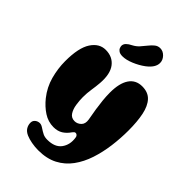

<svg xmlns="http://www.w3.org/2000/svg" viewBox="-311 -1001 1315 1315"><g transform="rotate(45 347.0 -343.0)"><path d="M329 200Q297 200 264.5 194Q232 188 209 178Q182 166 170 146.5Q158 127 158 104Q158 86 170 74.5Q182 63 199.5 60.5Q217 58 235 70Q262 88 279.5 96.5Q297 105 322 105Q395 105 426.5 62Q458 19 449 -42Q448 -53 441.5 -59.5Q435 -66 427 -66Q420 -66 415.5 -61.5Q411 -57 406 -51Q385 -20 357.5 -3Q330 14 291 14Q239 14 194.5 -15Q150 -44 114 -89Q67 -148 47.5 -219.5Q28 -291 28 -363Q28 -492 68 -553Q108 -614 170 -614Q237 -614 273.5 -566.5Q310 -519 303 -426Q300 -389 294 -351.5Q288 -314 288 -273Q288 -241 293.5 -204.5Q299 -168 315.5 -142.5Q332 -117 364 -117Q390 -117 410.5 -136.5Q431 -156 425 -194Q425 -197 420.5 -220Q416 -243 410.5 -278Q405 -313 401 -352Q397 -391 397 -427Q397 -518 429.5 -566Q462 -614 524 -614Q581 -614 613 -579.5Q645 -545 658 -482Q671 -419 671 -333Q671 -257 661 -181Q651 -105 628.5 -36.5Q606 32 567 85.5Q528 139 469.5 169.5Q411 200 329 200ZM282 -663Q259 -663 246.5 -671.5Q234 -680 230 -691Q226 -702 226 -709Q226 -726 239.5 -739.5Q253 -753 276 -764Q301 -777 319 -797Q337 -817 353 -837.5Q369 -858 386.5 -872Q404 -886 426 -886Q454 -886 475.5 -863.5Q497 -841 497 -813Q497 -768 441 -726Q406 -700 361.5 -681.5Q317 -663 282 -663Z"/></g></svg>

Font: Matemasie
Style: Regular
Weight: 400
Designer: Adam Yeo
Version: Version 1.001; ttfautohint (v1.8.4.7-5d5b)